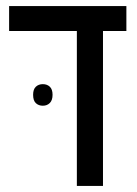

<svg xmlns="http://www.w3.org/2000/svg" viewBox="-20 -612 450 632"><path d="M233 0V-510H10V-592H396V-510H319V0ZM89 -300Q89 -318 98 -326.5Q107 -335 121 -335Q135 -335 144 -326.5Q153 -318 153 -300Q153 -282 144 -273Q135 -264 121 -264Q107 -264 98 -272.5Q89 -281 89 -300Z"/></svg>

Font: Noto Sans Hebrew Condensed
Style: Regular
Weight: 400
Width: 3
Designer: Monotype Design Team
Foundry: Monotype Imaging Inc.
Version: Version 2.004; ttfautohint (v1.8.4.7-5d5b)